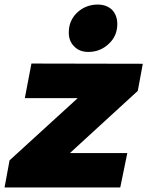

<svg xmlns="http://www.w3.org/2000/svg" viewBox="-41 -823 656 843"><path d="M586 -543 97 -544 68 -392H300L1 -119L-21 0H487L518 -151H266L564 -424ZM451 -780C435 -795 414 -803 388 -803C353 -803 323 -791 298 -768C273 -744 261 -715 261 -680C261 -655 269 -634 285 -619C300 -603 321 -595 347 -595C382 -595 412 -607 437 -631C462 -654 474 -683 474 -718C474 -743 466 -764 451 -780Z"/></svg>

Font: Argentum Sans ExtraBold
Style: Italic
Weight: 800
Italic angle: -11.3°
Designer: Julieta Ulanovsky
Foundry: Julieta Ulanovsky
Version: Version 5.001;February 15, 2019;FontCreator 11.5.0.2425 64-b